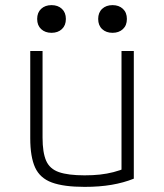

<svg xmlns="http://www.w3.org/2000/svg" viewBox="-20 -719 640 749"><path d="M310 10Q229 10 182.5 -7Q136 -24 117 -65.5Q98 -107 98 -180V-520H146V-182Q146 -124 160 -92Q174 -60 210 -47.5Q246 -35 310 -35Q343 -35 370 -38Q397 -41 422.5 -47.5Q448 -54 474 -65L454 -34V-520H502V-22Q462 -6 415 2Q368 10 310 10ZM181 -591Q156 -591 140.5 -605.5Q125 -620 125 -645Q125 -670 140.5 -684.5Q156 -699 181 -699Q206 -699 221.5 -684.5Q237 -670 237 -645Q237 -620 221.5 -605.5Q206 -591 181 -591ZM419 -591Q394 -591 378.5 -605.5Q363 -620 363 -645Q363 -670 378.5 -684.5Q394 -699 419 -699Q444 -699 459.5 -684.5Q475 -670 475 -645Q475 -620 459.5 -605.5Q444 -591 419 -591Z"/></svg>

Font: M PLUS Code Latin Expanded Light
Style: Regular
Weight: 300
Width: 7
Designer: Coji Morishita
Foundry: UNDERFOREST DESIGN
Version: Version 1.002; ttfautohint (v1.8.3)